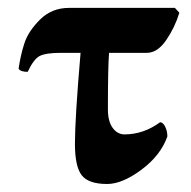

<svg xmlns="http://www.w3.org/2000/svg" viewBox="-20 -454 481 484"><path d="M183.1 -320.8H133.8Q95.7 -320.8 80.3 -313Q64.9 -305.2 49.8 -272.9Q31.7 -272.9 26.9 -280.8Q31.7 -314.9 41.7 -345.5Q51.8 -376 81.3 -405Q110.8 -434.1 153.8 -434.1H420.9L432.1 -421.9Q420.9 -384.8 398.9 -352.8Q377 -320.8 350.1 -320.8H254.9Q252 -284.7 252 -178.2Q252 -148.4 263.9 -131.8Q275.9 -115.2 293.9 -115.2Q341.8 -115.2 383.8 -146Q391.6 -145 396.7 -134Q401.9 -123 401.9 -109.9Q384.8 -62 336.4 -26.1Q288.1 9.8 250 9.8Q203.1 9.8 186 -12.2Q168.9 -34.2 168.9 -91.8Q168.9 -154.8 183.1 -320.8Z"/></svg>

Font: Linux Biolinum
Style: Bold
Weight: 700
Designer: Philipp H. Poll
Foundry: Philipp H. Poll
Version: Version 1.3.2 ; ttfautohint (v0.9)